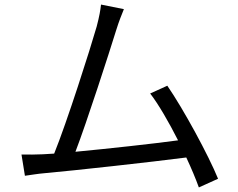

<svg xmlns="http://www.w3.org/2000/svg" viewBox="-20 -786 1040 840"><path d="M167 -111C138 -110 104 -109 74 -110L89 -17C118 -21 147 -26 172 -28C306 -40 641 -77 795 -97C818 -48 837 -2 850 34L934 -4C892 -107 783 -308 712 -411L637 -377C674 -329 719 -251 759 -172C649 -157 457 -136 310 -122C360 -252 459 -559 488 -653C501 -695 512 -721 522 -746L422 -766C419 -740 415 -716 403 -670C375 -572 273 -252 217 -114Z"/></svg>

Font: GenYoGothic2 TW R
Style: Regular
Weight: 400
Version: Version 2.100;PS 2.1;hotconv 16.6.51;makeotf.lib2.5.65220 DE